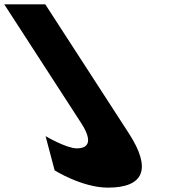

<svg xmlns="http://www.w3.org/2000/svg" viewBox="-323 -845 812 880"><path d="M-115.4 -825H-303.4L49 -281C102.7 -198 83.1 -165 29.1 -165C-18.9 -165 -114.1 -221 -114.1 -221L-72.5 -64C-72.5 -64 53.7 15 171.7 15C336.7 15 373 -71 268.1 -233Z"/></svg>

Font: Hussar
Style: BdOpOblSeven
Weight: 700
Foundry: Cannot Into Space Fonts
Version: Version 2.00